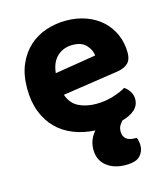

<svg xmlns="http://www.w3.org/2000/svg" viewBox="-105 -579 753 861"><g transform="rotate(-15 271.5 -148.5)"><path d="M186 -177Q200 -135 235 -117.5Q270 -100 316 -100Q358 -100 395 -111.5Q432 -123 455 -137Q470 -127 480 -111Q490 -95 490 -76Q490 -47 468.5 -27.5Q447 -8 410 2Q401 11 395 22Q389 33 389 48Q389 94 445 94H452Q455 102 457 111.5Q459 121 459 132Q459 158 440.5 178.5Q422 199 373 199Q319 199 284.5 171.5Q250 144 250 95Q250 69 259 48.5Q268 28 281 14Q227 11 181.5 -7Q136 -25 103.5 -57.5Q71 -90 52.5 -137.5Q34 -185 34 -247Q34 -311 54.5 -358Q75 -405 109.5 -436Q144 -467 188.5 -481.5Q233 -496 280 -496Q331 -496 373.5 -480.5Q416 -465 446.5 -437Q477 -409 494 -370Q511 -331 511 -285Q511 -253 494 -237Q477 -221 446 -216ZM281 -383Q238 -383 209.5 -356.5Q181 -330 176 -280L367 -311Q365 -337 344 -360Q323 -383 281 -383Z"/></g></svg>

Font: Baloo Chettan 2
Style: Bold
Weight: 700
Designer: Maithili Shingre, Unnati Kotecha and Ek Type
Foundry: Ek Type
Version: Version 1.640;hotconv 1.0.111;makeotfexe 2.5.65597; ttfautoh